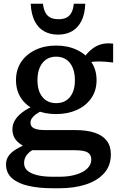

<svg xmlns="http://www.w3.org/2000/svg" viewBox="-20 -762 627 1020"><path d="M581 -430Q540 -435 509.5 -435.5Q479 -436 458 -431.5Q437 -427 423 -412L408 -425Q423 -454 441 -475Q459 -496 480.5 -510Q502 -524 527.5 -529Q553 -534 581 -530ZM278 -156Q216 -156 167.5 -178Q119 -200 92 -240.5Q65 -281 65 -336Q65 -392 92.5 -433Q120 -474 168.5 -497Q217 -520 278 -520Q340 -520 388.5 -497Q437 -474 465 -433Q493 -392 493 -336Q493 -281 465 -240.5Q437 -200 388.5 -178Q340 -156 278 -156ZM278 -214Q309 -214 331 -228Q353 -242 365.5 -269Q378 -296 378 -336Q378 -376 365.5 -404Q353 -432 331 -446.5Q309 -461 278 -461Q248 -461 226 -446.5Q204 -432 191.5 -404Q179 -376 179 -336Q179 -296 191.5 -269Q204 -242 226 -228Q248 -214 278 -214ZM257 238Q187 238 131.5 225.5Q76 213 44 185Q12 157 12 111Q12 86 25.5 66.5Q39 47 67 30Q95 13 140 -3L175 23Q151 34 136 47Q121 60 114.5 74Q108 88 108 105Q108 128 124.5 143.5Q141 159 175.5 168Q210 177 263 177H296Q347 177 385.5 165Q424 153 444.5 132.5Q465 112 465 86Q465 60 446 48Q427 36 375 36H138L134 31Q103 15 83 -0.5Q63 -16 54.5 -34.5Q46 -53 46 -75Q46 -101 59.5 -123.5Q73 -146 99.5 -166Q126 -186 166 -202L209 -177Q188 -167 173 -156.5Q158 -146 150 -134.5Q142 -123 142 -109Q142 -89 161.5 -80Q181 -71 219 -71H379Q441 -71 483 -57Q525 -43 547 -14.5Q569 14 569 58Q569 119 532.5 159Q496 199 434.5 218.5Q373 238 299 238ZM288 -578Q330 -578 361.5 -595.5Q393 -613 412 -649.5Q431 -686 433 -742H372Q369 -711 358.5 -693Q348 -675 331.5 -667.5Q315 -660 291 -660Q267 -660 250 -667.5Q233 -675 222.5 -693Q212 -711 208 -742H143Q146 -686 164.5 -649.5Q183 -613 215 -595.5Q247 -578 288 -578Z"/></svg>

Font: Roboto Serif 36pt Medium
Style: Regular
Weight: 500
Designer: Greg Gazdowicz
Foundry: Commercial Type
Version: Version 1.008